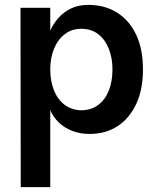

<svg xmlns="http://www.w3.org/2000/svg" viewBox="-20 -537 654 787"><path d="M186 -86V230H65L64 -505H186V-411Q198 -439 219 -463Q240 -487 270.5 -502Q301 -517 342 -517Q409 -517 459.5 -485.5Q510 -454 538 -395Q566 -336 566 -252Q566 -170 538.5 -111Q511 -52 462 -20Q413 12 347 12Q308 12 276 -0.5Q244 -13 221 -35Q198 -57 186 -86ZM312 -85Q353 -85 382 -106.5Q411 -128 426 -165.5Q441 -203 441 -253Q441 -299 426 -337Q411 -375 382.5 -397Q354 -419 313 -419Q274 -419 245.5 -397Q217 -375 201.5 -337.5Q186 -300 186 -252Q186 -204 201.5 -166Q217 -128 245.5 -107Q274 -86 312 -85Z"/></svg>

Font: Inclusive Sans SemiBold
Style: Regular
Weight: 600
Designer: Olivia King
Foundry: Olivia King
Version: Version 2.004